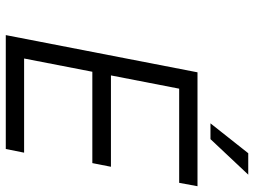

<svg xmlns="http://www.w3.org/2000/svg" viewBox="-130 -770 900 681"><g transform="rotate(90 320.5 -430.0)"><path d="M237 -680H641L629 -615H295L248 -373H572L559 -307H235L188 -65H522L509 0H105ZM524 -860H600L474 -726H418Z"/></g></svg>

Font: Teachers[wght] Italic
Style: Regular
Weight: 400
Designer: Alfredo Marco Pradil & Chank Diesel
Version: Version 1.000;Glyphs 3.1.2 (3151)